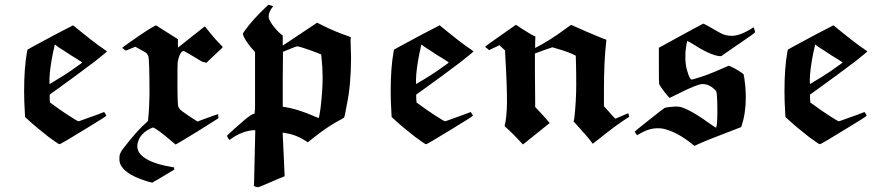

<svg xmlns="http://www.w3.org/2000/svg" viewBox="-20 -577 3696 804"><path d="M116 -381Q219 -437 286 -471Q380 -394 414 -372L428 -362Q428 -360 375 -318Q290 -254 216 -201L188 -181V-170Q188 -156 189 -153V-148L203 -138Q228 -119 266.5 -94Q305 -69 309 -69Q310 -69 318 -72Q326 -75 340 -80Q354 -85 365 -89Q386 -96 416 -108Q417 -107 421.5 -100Q426 -93 425 -92Q419 -86 338 -37Q234 27 229 27Q225 27 183 -4Q128 -47 97 -76L85 -87L84 -106Q81 -152 81 -194Q81 -294 93 -359L95 -369ZM246 -366Q229 -376 217 -385Q212 -390 210 -390Q209 -390 209 -389Q209 -388 208 -383.5Q207 -379 205.5 -371.5Q204 -364 202 -357Q188 -288 187 -244Q187 -225 188 -225Q189 -225 201 -233L242 -258Q283 -284 291 -291Q324 -313 324 -316Q311 -324 296 -334Q283 -341 246 -366Z M480 90Q480 68 485 63Q485 57 522 12Q563 -38 592 -63L600 -71L601 -85Q605 -120 606 -182Q606 -325 601 -342Q601 -343 600 -344Q596 -352 593.5 -354.5Q591 -357 580 -363Q574 -366 569 -369L547 -381Q540 -379 526.5 -373Q513 -367 507 -365Q493 -374 492 -377Q492 -378 532 -406Q604 -457 633 -471Q654 -458 679 -442L725 -413V-396Q725 -378 726 -378L781 -422Q836 -466 837 -466Q837 -467 838.5 -465.5Q840 -464 842.5 -461Q845 -458 848 -454Q875 -419 898 -396L913 -380L910 -377Q910 -376 905 -371.5Q900 -367 891.5 -359Q883 -351 876 -344L844 -314Q825 -319 824 -320Q821 -322 791 -340Q761 -358 749 -364Q745 -364 741 -360Q730 -349 724 -316Q723 -306 723 -235Q723 -136 727 -129Q730 -126 732 -121Q736 -115 770 -92Q806 -68 807 -68L828 -76Q850 -84 872 -92L893 -99Q894 -99 894 -90L895 -82L806 -26Q718 28 715 28L672 -8Q628 -43 620 -43L610 -39Q581 -25 566 -2Q555 18 555 36Q555 56 571 72Q605 106 693 121Q707 124 709 124V129L710 133L665 160Q655 166 642.5 173.5Q630 181 624 184L618 188L602 184Q514 158 490 121Q480 108 480 90Z M1062 207Q1053 207 1043 202L1044 188Q1044 182 1046.5 77Q1049 -28 1049 -31Q1049 -32 1040 -32Q994 -27 954 0L941 9Q936 4 930 -8Q931 -10 961.5 -37.5Q992 -65 1004 -75Q1036 -101 1045 -101H1046L1048 -123Q1048 -141 1048 -230V-359L1041 -367Q1016 -394 1002 -421Q997 -433 997 -435Q997 -438 1008 -453Q1040 -496 1089 -543L1104 -557Q1105 -557 1114 -554.5Q1123 -552 1124 -551Q1122 -548 1118 -543Q1105 -524 1105 -509Q1105 -503 1106 -500Q1111 -485 1128 -463.5Q1145 -442 1164 -428V-386L1308 -482L1330 -471Q1381 -445 1440 -425Q1450 -421 1450 -420L1449 -419Q1449 -418 1448.5 -415.5Q1448 -413 1448 -410Q1448 -400 1449 -373Q1450 -346 1450 -335Q1450 -222 1432 -137Q1423 -84 1420 -84L1410 -78Q1352 -48 1285 6L1269 19L1260 13Q1218 -14 1173 -20L1164 -22V-12L1172 161L1145 172Q1118 184 1090.5 195.5Q1063 207 1062 207ZM1245 -378Q1228 -383 1225 -383Q1221 -383 1194 -372L1165 -360L1164 -245V-130Q1225 -122 1301 -88Q1313 -83 1315 -83Q1316 -83 1322 -122Q1331 -194 1331 -254Q1331 -294 1326 -339L1325 -349L1310 -355Q1272 -370 1245 -378Z M1651 -381Q1754 -437 1821 -471Q1915 -394 1949 -372L1963 -362Q1963 -360 1910 -318Q1825 -254 1751 -201L1723 -181V-170Q1723 -156 1724 -153V-148L1738 -138Q1763 -119 1801.5 -94Q1840 -69 1844 -69Q1845 -69 1853 -72Q1861 -75 1875 -80Q1889 -85 1900 -89Q1921 -96 1951 -108Q1952 -107 1956.5 -100Q1961 -93 1960 -92Q1954 -86 1873 -37Q1769 27 1764 27Q1760 27 1718 -4Q1663 -47 1632 -76L1620 -87L1619 -106Q1616 -152 1616 -194Q1616 -294 1628 -359L1630 -369ZM1781 -366Q1764 -376 1752 -385Q1747 -390 1745 -390Q1744 -390 1744 -389Q1744 -388 1743 -383.5Q1742 -379 1740.5 -371.5Q1739 -364 1737 -357Q1723 -288 1722 -244Q1722 -225 1723 -225Q1724 -225 1736 -233L1777 -258Q1818 -284 1826 -291Q1859 -313 1859 -316Q1846 -324 1831 -334Q1818 -341 1781 -366Z M2519 -407Q2509 -325 2509 -197V-132L2530 -109Q2534 -104 2540.5 -97Q2547 -90 2550 -86.5Q2553 -83 2554 -83L2557 -80L2585 -92Q2610 -103 2611 -103L2615 -88Q2562 -55 2493 1Q2463 25 2462 25Q2460 23 2459 21Q2442 -3 2396 -53L2382 -68L2385 -82Q2393 -156 2393 -221Q2393 -284 2392 -307L2391 -344Q2360 -360 2313 -373L2293 -379Q2281 -375 2256.5 -366.5Q2232 -358 2220 -353V-273Q2221 -229 2221 -161V-129L2252 -96L2282 -62Q2256 -41 2226 -17L2170 28L2164 22Q2129 -17 2098 -44Q2093 -48 2093 -50Q2102 -83 2103 -148Q2103 -224 2096 -340L2095 -366L2086 -374Q2076 -384 2074 -385L2071 -388L2062 -383Q2059 -382 2051 -378Q2043 -374 2040 -373L2028 -367L2020 -374Q2012 -379 2012 -381Q2012 -384 2076 -428L2140 -473Q2142 -473 2165 -457Q2205 -431 2222 -424L2221 -400V-376Q2285 -409 2349 -457L2370 -472Q2372 -474 2392 -464Q2421 -450 2509 -414L2519 -411Z M3045 -427Q3081 -427 3136 -463L3139 -453Q3142 -446 3142 -442Q3142 -439 3071 -391L3000 -342H2992Q2951 -347 2876 -396Q2872 -398 2868 -400.5Q2864 -403 2861 -404L2859 -406Q2856 -406 2851 -366Q2850 -356 2850 -331Q2851 -299 2859 -276Q2866 -252 2874 -244Q2876 -243 2889 -247Q2940 -261 3009 -292L3032 -302L3043 -297Q3059 -290 3076.5 -278.5Q3094 -267 3094 -265Q3096 -261 3101 -216Q3103 -192 3103 -166Q3103 -102 3084 -45Q2932 13 2905 26L2888 34Q2825 -19 2769 -35Q2754 -40 2734 -40Q2697 -40 2657 -16L2648 -11Q2647 -11 2642.5 -18Q2638 -25 2638 -26Q2638 -27 2699 -75.5Q2760 -124 2763 -125Q2768 -128 2807 -131Q2821 -131 2830 -129Q2873 -117 2957 -56Q2979 -40 2979 -43Q2980 -44 2982 -58Q2984 -73 2984 -114Q2984 -157 2982 -177L2980 -194Q2954 -225 2922 -225Q2900 -225 2821 -185L2784 -167Q2772 -179 2757 -199Q2742 -219 2740 -227Q2739 -230 2739 -304V-377L2832 -428Q2925 -479 2926 -478Q2927 -478 2944.5 -468.5Q2962 -459 2980 -448L2998 -438Q3018 -427 3045 -427Z M3300 -381Q3403 -437 3470 -471Q3564 -394 3598 -372L3612 -362Q3612 -360 3559 -318Q3474 -254 3400 -201L3372 -181V-170Q3372 -156 3373 -153V-148L3387 -138Q3412 -119 3450.5 -94Q3489 -69 3493 -69Q3494 -69 3502 -72Q3510 -75 3524 -80Q3538 -85 3549 -89Q3570 -96 3600 -108Q3601 -107 3605.5 -100Q3610 -93 3609 -92Q3603 -86 3522 -37Q3418 27 3413 27Q3409 27 3367 -4Q3312 -47 3281 -76L3269 -87L3268 -106Q3265 -152 3265 -194Q3265 -294 3277 -359L3279 -369ZM3430 -366Q3413 -376 3401 -385Q3396 -390 3394 -390Q3393 -390 3393 -389Q3393 -388 3392 -383.5Q3391 -379 3389.5 -371.5Q3388 -364 3386 -357Q3372 -288 3371 -244Q3371 -225 3372 -225Q3373 -225 3385 -233L3426 -258Q3467 -284 3475 -291Q3508 -313 3508 -316Q3495 -324 3480 -334Q3467 -341 3430 -366Z"/></svg>

Font: KaTeX_Fraktur
Style: Bold
Weight: 700
Version: Version 1.1; ttfautohint (v1.3)